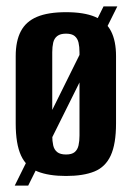

<svg xmlns="http://www.w3.org/2000/svg" viewBox="-20 -541 419 599"><path d="M26 38 303 -521H346L68 38ZM186 8Q132 8 97 -6Q62 -20 45.5 -56Q29 -92 29 -156V-366Q29 -413 45 -443.5Q61 -474 95.5 -488.5Q130 -503 186 -503Q242 -503 276.5 -488.5Q311 -474 326.5 -443.5Q342 -413 342 -366V-156Q342 -92 325.5 -56Q309 -20 274.5 -6Q240 8 186 8ZM186 -59Q204 -59 213 -66.5Q222 -74 225 -87.5Q228 -101 228 -118V-378Q228 -395 225 -408Q222 -421 213 -428.5Q204 -436 186 -436Q168 -436 158.5 -428.5Q149 -421 146 -408Q143 -395 143 -378V-118Q143 -101 146 -87.5Q149 -74 158.5 -66.5Q168 -59 186 -59Z"/></svg>

Font: Alumni Sans
Style: Bold
Weight: 700
Designer: Robert E. Leuschke
Foundry: Robert E. Leuschke
Version: Version 1.018